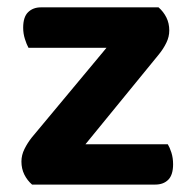

<svg xmlns="http://www.w3.org/2000/svg" viewBox="-20 -497 517 517"><path d="M121.4 0H66.3Q53.3 -11.3 45.5 -27Q37.7 -42.8 37.7 -62.1Q37.7 -79.3 45.9 -95.8Q54 -112.2 65.6 -126.8L357.5 -477.2H406.9Q420.2 -465.6 428 -450Q435.8 -434.4 435.8 -414.8Q435.8 -397.8 427.8 -381.6Q419.9 -365.3 407.6 -350.3ZM379.4 -477.2V-368.3H56.7Q51.7 -377.2 47.1 -391.9Q42.4 -406.5 42.4 -422.4Q42.4 -451.3 55.7 -464.2Q69 -477.2 90.2 -477.2ZM102.6 0V-108.6H431.8Q436.8 -100.6 441.5 -86.2Q446.1 -71.7 446.1 -54.8Q446.1 -26.2 433.2 -13.1Q420.2 0 398 0Z"/></svg>

Font: Baloo Tammudu 2
Style: Regular
Weight: 400
Designer: Maithili Shingre, Omkar Shende and Ek Type
Foundry: Ek Type
Version: Version 1.700